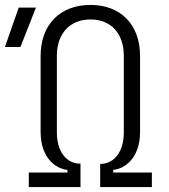

<svg xmlns="http://www.w3.org/2000/svg" viewBox="-67 -760 687 780"><path d="M50 0H260V-95C202 -95 164 -145 164 -222V-533C164 -624 217 -681 301 -681C384 -681 436 -624 436 -533V-222C436 -145 398 -94 340 -94V0H550V-59H393V-70C440 -74 502 -118 502 -224V-533C502 -659 424 -740 301 -740C176 -740 98 -659 98 -533V-224C98 -118 160 -74 207 -70V-59H50ZM-47 -569H16L79 -729H9Z"/></svg>

Font: JetBrains Mono ExtraLight
Style: Regular
Weight: 240
Monospace: yes
Designer: Philipp Nurullin, Konstantin Bulenkov
Foundry: JetBrains
Version: Version 2.305